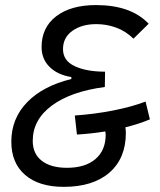

<svg xmlns="http://www.w3.org/2000/svg" viewBox="-20 -723 626 753"><path d="M550.8 -324.7 567.9 -254.9Q526.4 -237.3 471.7 -223.6Q473.6 -210.9 473.6 -202.1Q473.6 -102.1 409.2 -46.1Q344.7 9.8 230 9.8Q132.8 9.8 78.6 -36.9Q24.4 -83.5 24.4 -167.5Q24.4 -257.8 86.2 -321.8Q147.9 -385.7 259.8 -413.1V-420.9Q206.5 -429.2 174.8 -460.2Q143.1 -491.2 143.1 -538.6Q143.1 -615.2 200.4 -659.2Q257.8 -703.1 356.4 -703.1Q493.7 -703.1 563 -629.9L503.4 -571.3Q473.1 -601.1 435.5 -614.7Q397.9 -628.4 357.9 -628.4Q300.8 -628.4 263.9 -602.1Q227.1 -575.7 227.1 -530.3Q227.1 -484.9 273.2 -463.4Q319.3 -441.9 392.1 -441.9L391.1 -381.8Q257.8 -364.3 183.1 -308.8Q108.4 -253.4 108.4 -170.4Q108.4 -120.1 143.8 -92.5Q179.2 -64.9 242.7 -64.9Q314 -64.9 354.2 -99.1Q394.5 -133.3 394.5 -195.3Q394.5 -200.2 393.1 -207.5Q338.4 -198.7 281.7 -195.3L273.4 -270Q351.6 -275.4 424.6 -289.8Q497.6 -304.2 550.8 -324.7Z"/></svg>

Font: Cascadia Mono PL SemiLight
Style: Italic
Weight: 350
Italic angle: -10°
Monospace: yes
Designer: Aaron Bell
Foundry: Saja Typeworks
Version: Version 2404.023; ttfautohint (v1.8.4)